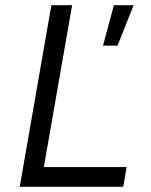

<svg xmlns="http://www.w3.org/2000/svg" viewBox="-20 -720 581 740"><path d="M56 0H455L468 -76H149L258 -700H178ZM377 -544H433L495 -700H419Z"/></svg>

Font: Fixel Display 20240404
Style: Italic
Weight: 400
Italic angle: -10°
Designer: AlfaBravo + MacPaw
Foundry: Kyrylo Tkachov, Marchela Mozhyna, Serhii Makarenko, Maria Weinstein, Zakhar Kryvoshyya
Version: Version 1.211;Glyphs 3.2 (3225)